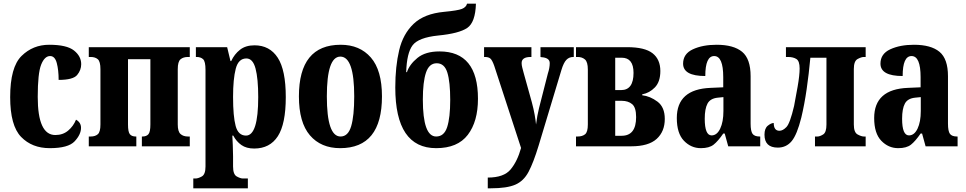

<svg xmlns="http://www.w3.org/2000/svg" viewBox="-20 -791 5220 1038"><path d="M249 10Q349 10 383.5 -27Q418 -64 418 -100Q418 -129 391 -144Q377 -109 348.5 -85Q320 -61 279 -61Q184 -61 184 -267Q184 -395 202.5 -441.5Q221 -488 251 -488Q277 -488 287 -450Q297 -412 297 -359Q375 -359 397 -385.5Q419 -412 419 -444Q419 -487 380 -518Q341 -549 246 -549Q158 -549 96.5 -488.5Q35 -428 35 -266Q35 -112 94 -51Q153 10 249 10Z M460 0H717V-53H714Q692 -53 682 -65.5Q672 -78 672 -118V-471H793V-118Q793 -78 782.5 -65.5Q772 -53 750 -53H747V0H1006V-53H996Q971 -53 956 -66.5Q941 -80 941 -118V-417Q941 -458 956 -470.5Q971 -483 996 -483H1006V-536H460V-483H470Q495 -483 509 -470.5Q523 -458 523 -417V-118Q523 -78 509 -65.5Q495 -53 470 -53H460Z M1025 227H1320V174H1293Q1280 174 1260 163Q1240 152 1240 109V53Q1240 22 1238.5 -6.5Q1237 -35 1236 -58H1241Q1258 -26 1285 -7Q1312 12 1354 12Q1439 12 1482 -54.5Q1525 -121 1525 -266Q1525 -412 1481.5 -479Q1438 -546 1356 -546Q1308 -546 1277.5 -522Q1247 -498 1230 -461H1226L1208 -536H1039V-483H1043Q1065 -483 1078 -471Q1091 -459 1091 -413V109Q1091 152 1071 163Q1051 174 1037 174H1025ZM1310 -58Q1268 -58 1254 -110Q1240 -162 1240 -267Q1240 -364 1254.5 -419.5Q1269 -475 1312 -475Q1347 -475 1361.5 -420.5Q1376 -366 1376 -266Q1376 -58 1310 -58Z M1819 10Q2045 10 2045 -270Q2045 -411 1985 -480Q1925 -549 1822 -549Q1596 -549 1596 -270Q1596 -129 1655.5 -59.5Q1715 10 1819 10ZM1821 -53Q1747 -53 1747 -270Q1747 -485 1820 -485Q1895 -485 1895 -270Q1895 -164 1878.5 -108.5Q1862 -53 1821 -53Z M2338 10Q2454 10 2509 -62Q2564 -134 2564 -257Q2564 -513 2356 -513Q2280 -513 2237 -478Q2194 -443 2180 -401H2176Q2179 -504 2210.5 -546Q2242 -588 2349 -599Q2462 -610 2506 -640Q2550 -670 2553 -771H2505Q2500 -752 2477.5 -743Q2455 -734 2381 -727Q2274 -717 2216.5 -662.5Q2159 -608 2138 -519.5Q2117 -431 2117 -318Q2117 10 2338 10ZM2338 -53Q2266 -53 2266 -253Q2266 -348 2283 -398.5Q2300 -449 2341 -449Q2383 -449 2398.5 -398.5Q2414 -348 2414 -251Q2414 -155 2397.5 -104Q2381 -53 2338 -53Z M2617 227H2634Q2720 227 2765.5 207.5Q2811 188 2837.5 138Q2864 88 2892 -4L3015 -412Q3027 -452 3042 -467.5Q3057 -483 3079 -483H3082V-536H2902V-483L2906 -482Q2952 -479 2952 -450Q2952 -424 2942 -394L2894 -206Q2884 -166 2878 -118Q2876 -139 2870.5 -170.5Q2865 -202 2855 -239L2811 -397Q2807 -412 2803.5 -425.5Q2800 -439 2800 -450Q2800 -483 2849 -483H2853V-536H2597V-483H2602Q2621 -483 2631 -474.5Q2641 -466 2652 -435L2797 9Q2777 81 2740.5 125Q2704 169 2617 169Z M3094 0H3392Q3486 0 3530 -40Q3574 -80 3574 -148Q3574 -212 3534.5 -241.5Q3495 -271 3452 -276V-281Q3491 -288 3520.5 -318.5Q3550 -349 3550 -407Q3550 -470 3508 -503Q3466 -536 3371 -536H3094V-483H3103Q3127 -483 3142.5 -469.5Q3158 -456 3158 -415V-118Q3158 -77 3143 -65Q3128 -53 3103 -53H3094ZM3306 -304V-479H3341Q3405 -479 3405 -397Q3405 -304 3338 -304ZM3306 -57V-246H3341Q3376 -246 3397.5 -228Q3419 -210 3419 -158Q3419 -57 3341 -57Z M3769 10Q3814 10 3838 -9Q3862 -28 3890 -69H3898L3917 0H4090V-53H4087Q4059 -53 4048.5 -67.5Q4038 -82 4038 -123V-379Q4038 -473 3992 -511Q3946 -549 3854 -549Q3779 -549 3726 -524.5Q3673 -500 3673 -447Q3673 -380 3793 -380Q3793 -488 3841 -488Q3890 -488 3890 -374V-319L3822 -316Q3639 -309 3639 -153Q3639 -70 3677.5 -30Q3716 10 3769 10ZM3827 -59Q3790 -59 3790 -149Q3790 -203 3805 -231Q3820 -259 3861 -263L3891 -266V-191Q3891 -132 3873.5 -95.5Q3856 -59 3827 -59Z M4185 7Q4231 7 4260 -28Q4289 -63 4312 -155Q4329 -226 4341 -309Q4353 -392 4361 -479H4448V-118Q4448 -75 4430 -64Q4412 -53 4400 -53H4386V0H4660V-53H4650Q4637 -53 4616.5 -64Q4596 -75 4596 -118V-418Q4596 -461 4616.5 -472Q4637 -483 4650 -483H4660V-536H4229V-483H4240Q4268 -483 4285.5 -472Q4303 -461 4303 -421Q4303 -384 4292 -321.5Q4281 -259 4273 -218Q4251 -124 4231.5 -104Q4212 -84 4194 -84Q4163 -84 4163 -126Q4149 -126 4131 -111.5Q4113 -97 4113 -63Q4113 7 4185 7Z M4836 10Q4881 10 4905 -9Q4929 -28 4957 -69H4965L4984 0H5157V-53H5154Q5126 -53 5115.5 -67.5Q5105 -82 5105 -123V-379Q5105 -473 5059 -511Q5013 -549 4921 -549Q4846 -549 4793 -524.5Q4740 -500 4740 -447Q4740 -380 4860 -380Q4860 -488 4908 -488Q4957 -488 4957 -374V-319L4889 -316Q4706 -309 4706 -153Q4706 -70 4744.5 -30Q4783 10 4836 10ZM4894 -59Q4857 -59 4857 -149Q4857 -203 4872 -231Q4887 -259 4928 -263L4958 -266V-191Q4958 -132 4940.5 -95.5Q4923 -59 4894 -59Z"/></svg>

Font: Noto Serif ExtraCondensed Extra
Style: Regular
Weight: 800
Width: 3
Designer: Monotype Design Team
Foundry: Monotype Imaging Inc.
Version: Version 1.002